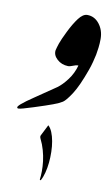

<svg xmlns="http://www.w3.org/2000/svg" viewBox="-81 -468 451 783"><g transform="rotate(10 144.0 -76.5)"><path d="M261.2 -205.6Q235.8 -134.8 213.9 -101.1Q191.9 -67.4 179.4 -59.3Q167 -51.3 142.1 -42Q117.2 -32.7 66.2 -16.4Q15.1 0 5.9 0Q0 0 0 -2.9Q-5.9 -10.7 60.8 -55.4Q127.4 -100.1 146.7 -114Q166 -127.9 186.3 -154.8Q206.5 -181.6 215.8 -215.3Q210.4 -215.8 205.3 -214.4Q200.2 -212.9 195.1 -210.9Q189.9 -209 184.6 -207.3Q179.2 -205.6 174.3 -205.6Q147 -206.5 128.7 -223.4Q110.4 -240.2 113.3 -260.7Q116.2 -272.9 121.8 -289.6Q127.4 -306.2 145 -342Q162.6 -377.9 180.4 -401.4Q198.2 -424.8 215.8 -424.8Q246.1 -424.8 266.1 -399.2Q286.1 -373.5 286.1 -337.4Q286.1 -319.3 283.9 -301.3Q281.7 -283.2 279.3 -271.2Q276.9 -259.3 272 -240.5Q267.1 -221.7 261.2 -205.6ZM137.2 45.9Q147 54.7 153.6 70.8Q160.2 86.9 163.8 107.2Q167.5 127.4 168 150.6Q168.5 173.8 166.3 196Q164.1 218.3 158.9 238Q153.8 257.8 146 271.5Q146 272 143.1 272Q141.6 272 141.6 269Q143.6 254.4 143.8 234.9Q144 215.3 141.4 193.6Q138.7 171.9 132.3 149.2Q126 126.5 115.2 105Q111.3 96.7 114.3 91.3Z"/></g></svg>

Font: IranNastaliq
Style: Regular
Weight: 400
Designer: Hossein Zahedi
Version: Version 1.5